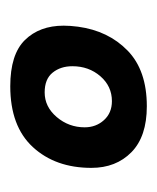

<svg xmlns="http://www.w3.org/2000/svg" viewBox="14 -632 306 374"><g transform="rotate(-90 167.0 -445.0)"><path d="M147 -312Q88 -312 57.5 -342Q27 -372 27 -420Q27 -490 67.5 -534Q108 -578 186 -578Q248 -578 276 -549.5Q304 -521 304 -474Q304 -467 303.5 -460.5Q303 -454 302 -446Q294 -387 255.5 -349.5Q217 -312 147 -312ZM157 -380Q186 -380 205.5 -402.5Q225 -425 225 -457Q225 -480 212.5 -495.5Q200 -511 174 -511Q146 -511 126 -487.5Q106 -464 106 -433Q106 -411 120 -395.5Q134 -380 157 -380Z"/></g></svg>

Font: Alumni Sans Inline One
Style: Italic
Weight: 400
Italic angle: -8°
Designer: Robert E. Leuschke
Foundry: Robert E. Leuschke
Version: Version 1.100; ttfautohint (v1.8.3)